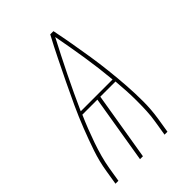

<svg xmlns="http://www.w3.org/2000/svg" viewBox="-215 -832 930 930"><g transform="rotate(-45 250.0 -367.5)"><path d="M16 0 28 -74Q37 -131 56 -187Q75 -243 97 -299Q119 -355 144 -409.5Q169 -464 195.5 -518.5Q222 -573 248.5 -627Q275 -681 304 -735H326Q337 -681 346.5 -627Q356 -573 364.5 -518.5Q373 -464 379 -409.5Q385 -355 389 -299Q393 -243 393 -187Q393 -131 384 -74L372 0H352L364 -74Q370 -109 371.5 -143.5Q373 -178 373 -212.5Q373 -247 371 -281.5Q369 -316 366 -350H262L204 0H184L242 -350H139Q124 -316 110.5 -281.5Q97 -247 85 -212.5Q73 -178 63.5 -143.5Q54 -109 48 -74L36 0ZM145 -367H363Q355 -454 341.5 -539.5Q328 -625 312 -709Q268 -625 226 -539.5Q184 -454 145 -367Z"/></g></svg>

Font: Iosevka Term Curly Th Obl
Style: Regular
Weight: 100
Italic angle: -9°
Designer: Belleve Invis
Foundry: Belleve Invis
Version: Version 32.3.0